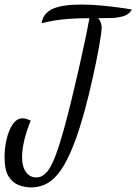

<svg xmlns="http://www.w3.org/2000/svg" viewBox="-42 -738 600 844"><path d="M95 86Q70 86 42.5 76.5Q15 67 -3.5 38.5Q-22 10 -22 -47Q-22 -87 -13 -126Q-4 -165 14 -191.5Q32 -218 58 -218Q71 -218 93 -208Q74 -161 64.5 -120.5Q55 -80 55 -47Q55 -6 72 18Q89 42 118 42Q142 42 162.5 20Q183 -2 204 -59Q220 -102 237 -163Q254 -224 271 -293.5Q288 -363 303.5 -431.5Q319 -500 331.5 -559Q344 -618 351 -658Q302 -658 266.5 -655.5Q231 -653 202 -648.5Q173 -644 141 -636Q147 -679 188.5 -698.5Q230 -718 315 -718Q356 -718 399.5 -714Q443 -710 480.5 -705Q518 -700 538 -696Q523 -672 496 -665.5Q469 -659 451 -659Q434 -659 417 -658.5Q400 -658 389 -658Q397 -650 401 -638Q405 -626 405 -617Q405 -604 398 -560Q391 -516 378 -453.5Q365 -391 348 -320.5Q331 -250 310 -182.5Q289 -115 265 -62Q239 -4 211.5 28.5Q184 61 154.5 73.5Q125 86 95 86Z"/></svg>

Font: Dancing Script SemiBold
Style: Regular
Weight: 600
Designer: Pablo Impallari
Foundry: Pablo Impallari
Version: Version 2.001